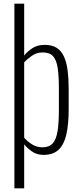

<svg xmlns="http://www.w3.org/2000/svg" viewBox="-20 -830 438 1040"><path d="M58 190V-810H111V-529Q127 -550 154.5 -568.5Q182 -587 222 -587Q262 -587 287.5 -570.5Q313 -554 327 -522.5Q341 -491 346.5 -447Q352 -403 352 -349V-238Q352 -157 339.5 -102Q327 -47 297.5 -19Q268 9 216 9Q179 9 152.5 -10Q126 -29 111 -48V190ZM210 -32Q246 -32 265.5 -53.5Q285 -75 292 -120.5Q299 -166 299 -236V-349Q299 -418 292.5 -461.5Q286 -505 267.5 -525.5Q249 -546 211 -546Q178 -546 152 -527.5Q126 -509 111 -492V-84Q128 -64 153.5 -48Q179 -32 210 -32Z"/></svg>

Font: Oswald ExtraLight
Style: Regular
Weight: 250
Designer: Vernon Adams
Foundry: Vernon Adams
Version: Version 4.103;gftools[0.9.33.dev8+g029e19f]